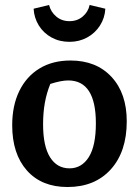

<svg xmlns="http://www.w3.org/2000/svg" viewBox="-20 -740 558 771"><path d="M251 11Q147 11 88 -55.5Q29 -122 29 -237Q29 -316 57.5 -374.5Q86 -433 138.5 -465Q191 -497 263 -497Q367 -497 428 -431Q489 -365 489 -253Q489 -131 425 -60Q361 11 251 11ZM259 -64Q308 -64 336.5 -109Q365 -154 365 -245Q365 -417 254 -417Q226 -417 182 -403Q167 -366 160 -326.5Q153 -287 153 -241Q153 -153 181 -108.5Q209 -64 259 -64ZM259 -572Q219 -572 187 -589.5Q155 -607 136 -637.5Q117 -668 115 -705L177 -720Q184 -692 206 -673.5Q228 -655 259 -655Q290 -655 312 -673.5Q334 -692 340 -720L403 -705Q401 -668 381.5 -637.5Q362 -607 330 -589.5Q298 -572 259 -572Z"/></svg>

Font: Piazzolla SemiBold
Style: Regular
Weight: 600
Designer: Juan Pablo del Peral
Foundry: Huerta Tipografica
Version: Version 1.330